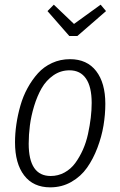

<svg xmlns="http://www.w3.org/2000/svg" viewBox="-20 -786 512 817"><path d="M408.2 -766.1 431.2 -738.8 309.1 -632.8H274.9L182.1 -738.8L209 -766.1L294.9 -684.1ZM193.8 11.2Q121.6 11.2 82.8 -39.6Q43.9 -90.3 43.9 -180.2Q43.9 -217.8 49.6 -256.8Q55.2 -295.9 66.7 -336.2Q78.1 -376.5 97.4 -411.6Q116.7 -446.8 141.6 -474.4Q166.5 -502 201.7 -518.1Q236.8 -534.2 277.8 -534.2Q350.1 -534.2 389.2 -483.6Q428.2 -433.1 428.2 -344.2Q428.2 -298.8 420.4 -251.7Q412.6 -204.6 394.5 -157Q376.5 -109.4 350.3 -72.3Q324.2 -35.2 283.7 -12Q243.2 11.2 193.8 11.2ZM195.8 -37.1Q227.5 -37.1 254.6 -52Q281.7 -66.9 300.3 -92.3Q318.8 -117.7 332.8 -148.9Q346.7 -180.2 354.5 -216.1Q362.3 -252 366.2 -284.7Q370.1 -317.4 370.1 -348.1Q370.1 -416.5 345.9 -451.7Q321.8 -486.8 275.9 -486.8Q237.8 -486.8 207 -465.3Q176.3 -443.8 157.2 -410.6Q138.2 -377.4 125.2 -334.7Q112.3 -292 107.2 -252.2Q102.1 -212.4 102.1 -174.8Q102.1 -37.1 195.8 -37.1Z"/></svg>

Font: Fira Sans Compressed Light
Style: Italic
Weight: 300
Width: 3
Italic angle: -8°
Designer: Carrois Corporate & Edenspiekermann AG
Foundry: Carrois Corporate GbR & Edenspiekermann AG
Version: Version 4.203;PS 004.203;hotconv 1.0.88;makeotf.lib2.5.64775